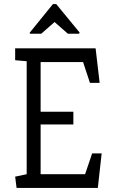

<svg xmlns="http://www.w3.org/2000/svg" viewBox="-20 -930 563 950"><path d="M62 0 55 -56 112 -68V-627L55 -632V-691H453L473 -520H425L391 -623H181V-377H343V-314H181V-68H401L436 -171H483L464 0ZM130 -763 126 -767 242 -910H258L374 -769L371 -763H316L250 -821L184 -763Z"/></svg>

Font: Kreon Light Light
Style: Regular
Weight: 300
Version: Version 2.002